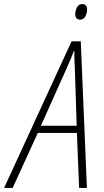

<svg xmlns="http://www.w3.org/2000/svg" viewBox="-83 -919 507 939"><path d="M-63 0 267 -717H312L342 0H304L293 -269H102L-21 0ZM117 -304H292L283 -586Q282 -608 281 -629.5Q280 -651 281 -669H278Q272 -652 263 -631Q254 -610 243 -585ZM309 -823Q285 -823 285 -851Q285 -867 293.5 -883Q302 -899 320 -899Q343 -899 343 -872Q343 -855 334.5 -839Q326 -823 309 -823Z"/></svg>

Font: Noto Sans Condensed ExtraLight
Style: Italic
Weight: 200
Width: 3
Italic angle: -12°
Designer: Monotype Design Team
Foundry: Monotype Imaging Inc.
Version: Version 2.013; ttfautohint (v1.8.4.7-5d5b)